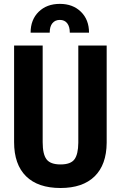

<svg xmlns="http://www.w3.org/2000/svg" viewBox="-20 -941 611 971"><path d="M519.5 -710.9V-218.8Q518.6 -107.9 458.5 -49.1Q398.4 9.8 286.1 9.8Q171.9 9.8 111.6 -49.8Q51.3 -109.4 51.3 -222.2V-710.9H195.8V-221.7Q195.8 -161.1 215.3 -135.3Q234.9 -109.4 286.1 -109.4Q337.4 -109.4 356.4 -135Q375.5 -160.6 376 -219.2V-710.9ZM333 -775.9Q333 -806.6 319.8 -823.5Q306.6 -840.3 282.7 -840.3Q258.8 -840.3 245.1 -823.7Q231.4 -807.1 231.4 -775.9H134.8Q134.8 -841.3 175.5 -881.3Q216.3 -921.4 282.7 -921.4Q348.6 -921.4 389.4 -881.3Q430.2 -841.3 430.2 -775.9Z"/></svg>

Font: Roboto Condensed
Style: Bold
Weight: 700
Designer: Google
Version: Version 2.134; 2016